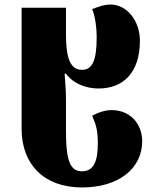

<svg xmlns="http://www.w3.org/2000/svg" viewBox="-20 -570 687 844"><path d="M341 254C501 254 605 171 605 51C605 -26 552 -86 471 -86C445 -86 416 -78 385 -61C402 -22 410 2 410 60C410 143 390 183 340 183C290 183 270 140 270 7V-133C270 -171 267 -208 264 -246H270C303 -201 360 -181 413 -181C523 -181 595 -252 595 -391C595 -477 539 -550 466 -550C438 -550 417 -542 385 -530C399 -498 405 -446 405 -407C405 -306 387 -263 340 -263C280 -263 270 -337 270 -422V-536H75V-3C75 150 171 254 341 254Z"/></svg>

Font: Noto Serif Georgian Black
Style: Regular
Weight: 900
Designer: Monotype Design Team, Akaki Razmadze
Foundry: Google LLC
Version: Version 2.003